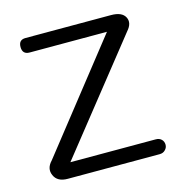

<svg xmlns="http://www.w3.org/2000/svg" viewBox="-84 -602 667 684"><g transform="rotate(-15 250.0 -260.5)"><path d="M69.3 -468.8H354.5L45.9 -77.1Q22.5 -52.7 34.2 -26.4Q45.9 1 84 1H422.9Q436.5 1 444.3 -7.8Q452.1 -15.6 452.1 -26.4Q452.1 -38.1 444.3 -45.9Q436.5 -53.7 422.9 -53.7H108.4L424.8 -452.1Q447.3 -477.5 435.5 -500Q423.8 -522.5 383.8 -522.5H68.4Q43 -522.5 43 -496.1Q43 -468.8 69.3 -468.8Z"/></g></svg>

Font: Gulim
Style: Regular
Weight: 400
Version: Version 2.21